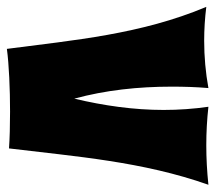

<svg xmlns="http://www.w3.org/2000/svg" viewBox="-62 -552 611 544"><g transform="rotate(90 243.0 -280.5)"><path d="M495 -566C457 -562 420 -560 383 -560C346 -560 310 -562 274 -566C280 -524 283 -482 283 -439C283 -355 271 -270 251 -186C227 -274 217 -367 217 -462C217 -496 218 -531 221 -566C177 -558 132 -554 87 -554C55 -554 23 -556 -9 -560C69 -374 85 -186 110 5C154 -1 224 -4 288 -4C327 -4 364 -3 392 -1C415 -190 429 -379 495 -566Z"/></g></svg>

Font: Spicy Rice
Style: Regular
Weight: 400
Designer: Astigmatic (AOETI)
Foundry: Astigmatic (AOETI)
Version: Version 1.000